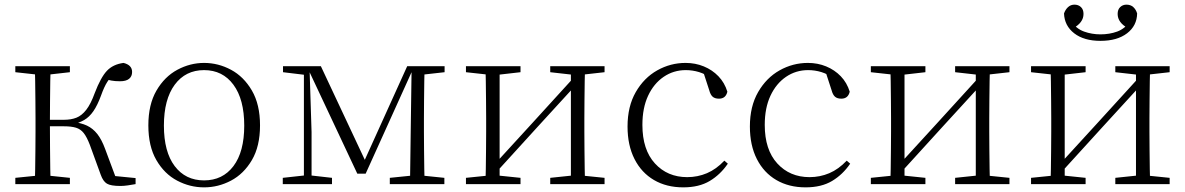

<svg xmlns="http://www.w3.org/2000/svg" viewBox="-20 -793 5105 827"><path d="M46 0V-27L155 -38H175L281 -27V0ZM46 -482V-508H281V-482L175 -470H155ZM130 0Q131 -24 131.5 -64.5Q132 -105 132.5 -148.5Q133 -192 133 -226V-283Q133 -316 132.5 -359.5Q132 -403 131.5 -443.5Q131 -484 130 -508H198Q197 -484 196.5 -443Q196 -402 195.5 -356.5Q195 -311 195 -273V-254Q195 -206 195.5 -156.5Q196 -107 196.5 -65.5Q197 -24 198 0ZM414 -40 367 -169Q354 -203 340.5 -220Q327 -237 307 -243Q287 -249 256 -249H163V-277H255Q286 -277 309 -286Q332 -295 351.5 -320Q371 -345 388 -392Q414 -460 440.5 -488Q467 -516 512 -522Q549 -513 549 -483Q549 -464 536 -453.5Q523 -443 497 -443Q475 -443 459.5 -446Q444 -449 429 -453L474 -479Q455 -460 442 -440Q429 -420 415 -381Q400 -340 382.5 -314.5Q365 -289 342.5 -276Q320 -263 291 -257V-268Q329 -264 354.5 -252Q380 -240 399 -216Q418 -192 433 -151L484 -14L442 -38L564 -26V0Q548 3 530.5 5.5Q513 8 499 8Q457 8 440.5 -2Q424 -12 414 -40Z M859 14Q798 14 743 -15Q688 -44 653.5 -103.5Q619 -163 619 -253Q619 -343 654 -403Q689 -463 744 -492.5Q799 -522 859 -522Q920 -522 975 -492.5Q1030 -463 1065 -403Q1100 -343 1100 -253Q1100 -163 1065 -103.5Q1030 -44 975 -15Q920 14 859 14ZM859 -16Q939 -16 985.5 -77.5Q1032 -139 1032 -252Q1032 -365 985.5 -428Q939 -491 859 -491Q779 -491 732.5 -428Q686 -365 686 -252Q686 -139 732.5 -77.5Q779 -16 859 -16Z M1519 -45 1307 -496H1303V-508H1362L1561 -84H1542L1734 -508H1765V-496H1759L1555 -45ZM1746 0 1749 -223 1753 -508H1809Q1808 -484 1807.5 -443.5Q1807 -403 1806.5 -359.5Q1806 -316 1806 -283V-226Q1806 -192 1806.5 -148.5Q1807 -105 1807.5 -64.5Q1808 -24 1809 0ZM1198 0V-27L1298 -38H1313L1410 -27V0ZM1659 0V-27L1767 -38H1787L1894 -27V0ZM1199 -482V-508H1310V-470H1298ZM1289 0V-508H1313L1322 -224V0ZM1774 -470V-508H1895V-482L1788 -470Z M1987 0V-27L2095 -38H2116L2222 -27V0ZM2350 0V-27L2455 -38H2476L2584 -27V0ZM2071 0Q2072 -24 2072.5 -64.5Q2073 -105 2073.5 -148.5Q2074 -192 2074 -226V-283Q2074 -316 2073.5 -359.5Q2073 -403 2072.5 -443.5Q2072 -484 2071 -508H2132V0ZM2112 -45 2082 -61H2088L2272 -262L2457 -465L2485 -447H2479L2295 -246ZM2439 0V-508H2500Q2499 -484 2498.5 -443.5Q2498 -403 2497.5 -359.5Q2497 -316 2497 -283V-226Q2497 -192 2497.5 -148.5Q2498 -105 2498.5 -64.5Q2499 -24 2500 0ZM1987 -482V-508H2222V-482L2117 -470H2096ZM2350 -482V-508H2584V-482L2477 -470H2456Z M2923 14Q2851 14 2797 -17.5Q2743 -49 2713 -108Q2683 -167 2683 -248Q2683 -335 2718.5 -396.5Q2754 -458 2811 -490Q2868 -522 2933 -522Q2975 -522 3011.5 -507Q3048 -492 3074.5 -464.5Q3101 -437 3113 -398Q3106 -368 3077 -368Q3059 -368 3049.5 -376.5Q3040 -385 3035 -404L3007 -490L3050 -452Q3019 -474 2991 -482.5Q2963 -491 2934 -491Q2881 -491 2838.5 -462Q2796 -433 2771.5 -380.5Q2747 -328 2747 -255Q2747 -148 2801 -89Q2855 -30 2940 -30Q2985 -30 3025 -47Q3065 -64 3100 -101L3115 -88Q3083 -41 3037 -13.5Q2991 14 2923 14Z M3450 14Q3378 14 3324 -17.5Q3270 -49 3240 -108Q3210 -167 3210 -248Q3210 -335 3245.5 -396.5Q3281 -458 3338 -490Q3395 -522 3460 -522Q3502 -522 3538.5 -507Q3575 -492 3601.5 -464.5Q3628 -437 3640 -398Q3633 -368 3604 -368Q3586 -368 3576.5 -376.5Q3567 -385 3562 -404L3534 -490L3577 -452Q3546 -474 3518 -482.5Q3490 -491 3461 -491Q3408 -491 3365.5 -462Q3323 -433 3298.5 -380.5Q3274 -328 3274 -255Q3274 -148 3328 -89Q3382 -30 3467 -30Q3512 -30 3552 -47Q3592 -64 3627 -101L3642 -88Q3610 -41 3564 -13.5Q3518 14 3450 14Z M3731 0V-27L3839 -38H3860L3966 -27V0ZM4094 0V-27L4199 -38H4220L4328 -27V0ZM3815 0Q3816 -24 3816.5 -64.5Q3817 -105 3817.5 -148.5Q3818 -192 3818 -226V-283Q3818 -316 3817.5 -359.5Q3817 -403 3816.5 -443.5Q3816 -484 3815 -508H3876V0ZM3856 -45 3826 -61H3832L4016 -262L4201 -465L4229 -447H4223L4039 -246ZM4183 0V-508H4244Q4243 -484 4242.5 -443.5Q4242 -403 4241.5 -359.5Q4241 -316 4241 -283V-226Q4241 -192 4241.5 -148.5Q4242 -105 4242.5 -64.5Q4243 -24 4244 0ZM3731 -482V-508H3966V-482L3861 -470H3840ZM4094 -482V-508H4328V-482L4221 -470H4200Z M4720 -617Q4649 -617 4607 -649.5Q4565 -682 4563 -735Q4569 -752 4580.5 -762.5Q4592 -773 4608 -773Q4625 -773 4636 -762.5Q4647 -752 4647 -733Q4647 -714 4635.5 -698.5Q4624 -683 4603 -672L4594 -701Q4616 -669 4649.5 -657Q4683 -645 4720 -645Q4759 -645 4792 -657Q4825 -669 4847 -701L4838 -672Q4817 -683 4805.5 -698.5Q4794 -714 4794 -733Q4794 -752 4805 -762.5Q4816 -773 4832 -773Q4850 -773 4861.5 -762.5Q4873 -752 4878 -735Q4877 -682 4834.5 -649.5Q4792 -617 4720 -617ZM4421 0V-27L4529 -38H4550L4656 -27V0ZM4784 0V-27L4889 -38H4910L5018 -27V0ZM4505 0Q4506 -24 4506.5 -64.5Q4507 -105 4507.5 -148.5Q4508 -192 4508 -226V-283Q4508 -316 4507.5 -359.5Q4507 -403 4506.5 -443.5Q4506 -484 4505 -508H4566V0ZM4546 -45 4516 -61H4522L4706 -262L4891 -465L4919 -447H4913L4729 -246ZM4873 0V-508H4934Q4933 -484 4932.5 -443.5Q4932 -403 4931.5 -359.5Q4931 -316 4931 -283V-226Q4931 -192 4931.5 -148.5Q4932 -105 4932.5 -64.5Q4933 -24 4934 0ZM4421 -482V-508H4656V-482L4551 -470H4530ZM4784 -482V-508H5018V-482L4911 -470H4890Z"/></svg>

Font: Noto Serif SC ExtraLight
Style: Regular
Weight: 200
Designer: Ryoko NISHIZUKA 西塚涼子 (kana & ideographs); Frank Grießhammer (Latin, Greek & Cyrillic); Wenlong ZHANG 张文龙 (bopomofo); San
Foundry: Adobe
Version: Version 2.002-H1;hotconv 1.1.0;makeotfexe 2.6.0